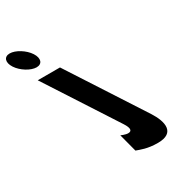

<svg xmlns="http://www.w3.org/2000/svg" viewBox="-493 -909 1207 1323"><g transform="rotate(-30 110.5 -247.5)"><path d="M-132.8 -513 228.6 45C259.7 93 255 115 225 115C203 115 170.3 100 170.3 100L207.9 243C240 254 285.6 275 369.6 275C510.6 275 486.6 170 427.7 79L44.2 -513ZM-236.2 -682C-205.2 -634 -140.2 -594 -94.2 -594C-48.2 -594 -35.2 -634 -66.2 -682C-97.3 -730 -162.2 -770 -208.2 -770C-254.2 -770 -267.3 -730 -236.2 -682Z"/></g></svg>

Font: Hussar
Style: BdOpOblSeven
Weight: 700
Foundry: Cannot Into Space Fonts
Version: Version 2.00